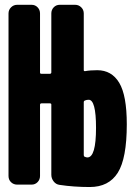

<svg xmlns="http://www.w3.org/2000/svg" viewBox="-20 -750 540 780"><path d="M335 -110.4Q370.1 -110.4 370.1 -230.5Q370.1 -345.7 339.8 -344.7Q332 -344.7 325.2 -341.8Q320.3 -339.8 320.3 -335V-120.1Q320.3 -114.3 324.2 -113.3Q330.1 -110.4 335 -110.4ZM375 -464.8Q433.6 -464.8 464.4 -413.6Q495.1 -362.3 495.1 -245.1Q495.1 -106.4 458.5 -48.3Q421.9 9.8 344.7 9.8Q279.3 9.8 221.7 1Q207 -1 197.8 -13.2Q188.5 -25.4 188.5 -40V-325.2Q188.5 -330.1 182.6 -330.1H148.4Q143.6 -330.1 142.6 -325.2V-35.2Q142.6 -20.5 132.8 -10.3Q123 0 108.4 0H49.8Q35.2 0 24.9 -9.8Q14.6 -19.5 14.6 -35.2V-695.3Q14.6 -710 24.9 -720.2Q35.2 -730.5 49.8 -730.5H108.4Q123 -730.5 132.8 -720.2Q142.6 -710 142.6 -695.3V-455.1Q142.6 -450.2 148.4 -450.2H182.6Q187.5 -450.2 188.5 -455.1V-695.3Q188.5 -710 198.2 -720.2Q208 -730.5 222.7 -730.5H285.2Q299.8 -730.5 310.1 -720.2Q320.3 -710 320.3 -695.3V-464.8Q320.3 -460.9 325.2 -460.9Q345.7 -464.8 375 -464.8Z"/></svg>

Font: Rounded-L Mgen+ 1m bold
Style: Bold
Weight: 700
Designer: [Source Han Sans]
Ryoko NISHIZUKA  (kana & ideographs); Paul D. Hunt (Latin, Greek & Cyrillic); Wenlong ZHANG  (bopomofo
Version: Version 1.059.20150602